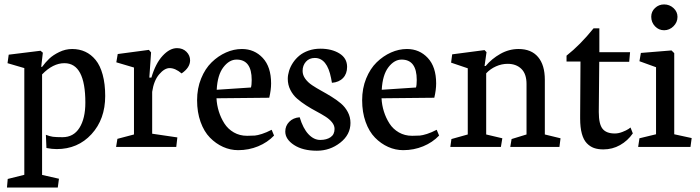

<svg xmlns="http://www.w3.org/2000/svg" viewBox="-20 -658 3134 860"><path d="M233.9 9.8Q212.4 9.8 188 4.9L185.5 -54.2Q202.6 -47.4 216.8 -45.4Q231 -43.5 259.8 -43.5Q309.6 -43.5 335.9 -85.4Q362.3 -127.4 362.3 -198.2Q362.3 -375 268.6 -375Q217.3 -375 168.5 -324.7V125.5L244.1 142.6L238.8 182.1H11.2L14.6 143.6L88.9 125V-353L13.7 -375L19 -413.1L161.6 -430.7L171.9 -421.9L164.6 -358.4H168.5Q183.1 -378.4 200.4 -395Q217.8 -411.6 245.6 -425Q273.4 -438.5 303.2 -438.5Q335.4 -438.5 361.8 -426.3Q388.2 -414.1 408.4 -389.4Q428.7 -364.7 439.9 -323.5Q451.2 -282.2 451.2 -228Q451.2 -124 389.9 -57.1Q328.6 9.8 233.9 9.8Z M793.5 -329.1Q765.1 -353 739.7 -353Q716.8 -353 692.9 -325Q668.9 -296.9 661.6 -246.6V-59.1L774.4 -42.5L769.5 0H500L505.9 -36.1L580.1 -55.7V-355.5L501 -378.9L507.3 -416L647 -434.6L656.7 -423.3L648.9 -310.5H658.2Q676.8 -374 708.5 -408.2Q740.2 -442.4 772.9 -442.4Q798.8 -442.4 815.2 -426Q831.5 -409.7 831.5 -387.2Q831.1 -355 793.5 -329.1Z M1186 -220.2 949.7 -217.8Q951.2 -187.5 960.2 -158.7Q969.2 -129.9 985.1 -105Q1001 -80.1 1027.3 -64.9Q1053.7 -49.8 1085.9 -49.8H1088.9Q1109.9 -49.8 1121.6 -50.8Q1133.3 -51.8 1153.3 -58.1Q1173.3 -64.5 1196.8 -76.7L1207.5 -50.8Q1178.2 -20 1136.2 -2.7Q1094.2 14.6 1046.9 14.6Q1011.7 14.6 979.2 0Q946.8 -14.6 920.4 -41.5Q894 -68.4 878.4 -111.8Q862.8 -155.3 862.8 -209Q862.8 -262.2 880.9 -306.4Q898.9 -350.6 928 -378.9Q957 -407.2 992.2 -422.9Q1027.3 -438.5 1063.5 -438.5Q1119.6 -438.5 1157 -398.4Q1194.3 -358.4 1194.3 -284.2Q1194.3 -255.9 1186 -220.2ZM950.7 -255.9 1104 -266.1Q1107.4 -276.9 1107.4 -299.8Q1107.4 -391.1 1039.6 -391.1Q1006.8 -391.1 980.5 -356.7Q954.1 -322.3 950.7 -255.9Z M1466.8 -287.1 1462.9 -308.1Q1445.3 -398.4 1390.1 -398.4Q1365.2 -398.4 1350.3 -381.6Q1335.4 -364.7 1335.4 -340.3Q1335.4 -321.8 1347.2 -305.4Q1358.9 -289.1 1377.9 -276.4Q1397 -263.7 1419.7 -251.2Q1442.4 -238.8 1465.3 -224.6Q1488.3 -210.4 1507.1 -194.6Q1525.9 -178.7 1537.8 -156.2Q1549.8 -133.8 1549.8 -107.4Q1549.8 -54.7 1503.9 -18.8Q1458 17.1 1399.4 17.1Q1336.4 17.1 1297.1 -8.5Q1257.8 -34.2 1257.8 -68.8Q1257.8 -94.2 1275.4 -112.3Q1293 -130.4 1322.3 -132.8Q1337.4 -82.5 1361.6 -56.9Q1385.7 -31.2 1414.3 -31.2Q1442.9 -31.2 1460.7 -43.5Q1478.5 -55.7 1478.5 -80.6Q1478.5 -96.2 1467 -110.4Q1455.6 -124.5 1437 -136.2Q1418.5 -147.9 1396.2 -159.7Q1374 -171.4 1351.6 -185.8Q1329.1 -200.2 1310.8 -216.1Q1292.5 -231.9 1280.8 -254.9Q1269 -277.8 1269 -304.7Q1269 -321.8 1274.7 -340.3Q1280.3 -358.9 1292.2 -377Q1304.2 -395 1321 -408.9Q1337.9 -422.9 1362.3 -431.4Q1386.7 -439.9 1415 -439.9Q1465.8 -439.9 1500.2 -418.7Q1534.7 -397.5 1534.7 -358.4Q1534.7 -327.6 1516.6 -308.6Q1498.5 -289.6 1466.8 -287.1Z M1925.3 -220.2 1689 -217.8Q1690.4 -187.5 1699.5 -158.7Q1708.5 -129.9 1724.4 -105Q1740.2 -80.1 1766.6 -64.9Q1793 -49.8 1825.2 -49.8H1828.1Q1849.1 -49.8 1860.8 -50.8Q1872.6 -51.8 1892.6 -58.1Q1912.6 -64.5 1936 -76.7L1946.8 -50.8Q1917.5 -20 1875.5 -2.7Q1833.5 14.6 1786.1 14.6Q1751 14.6 1718.5 0Q1686 -14.6 1659.7 -41.5Q1633.3 -68.4 1617.7 -111.8Q1602.1 -155.3 1602.1 -209Q1602.1 -262.2 1620.1 -306.4Q1638.2 -350.6 1667.2 -378.9Q1696.3 -407.2 1731.4 -422.9Q1766.6 -438.5 1802.7 -438.5Q1858.9 -438.5 1896.2 -398.4Q1933.6 -358.4 1933.6 -284.2Q1933.6 -255.9 1925.3 -220.2ZM1689.9 -255.9 1843.3 -266.1Q1846.7 -276.9 1846.7 -299.8Q1846.7 -391.1 1778.8 -391.1Q1746.1 -391.1 1719.7 -356.7Q1693.4 -322.3 1689.9 -255.9Z M2420.4 -300.8V-55.7L2490.7 -38.6L2485.8 0H2265.6L2271.5 -35.2L2338.4 -55.7V-281.7Q2338.4 -327.1 2315.2 -349.6Q2292 -372.1 2253.9 -372.1Q2227.1 -372.1 2201.7 -360.8Q2176.3 -349.6 2157.7 -329.6V-55.7L2230 -38.6L2223.6 0H1997.1L2002 -35.2L2075.2 -55.7V-352.1L2000.5 -377.4L2005.4 -414.6L2150.4 -433.6L2159.2 -424.3L2150.4 -362.3H2155.3Q2182.6 -395 2221.2 -416.7Q2259.8 -438.5 2302.7 -438.5Q2359.9 -438.5 2390.1 -402.6Q2420.4 -366.7 2420.4 -300.8Z M2638.7 -531.2H2664.6V-424.3H2802.2L2798.3 -381.3H2664.1L2662.1 -159.2V-155.8Q2662.1 -102.1 2679 -81.1Q2695.8 -60.1 2733.9 -60.1Q2750 -60.1 2767.6 -66.9Q2785.2 -73.7 2794.9 -80.1L2804.2 -86.9L2814.5 -60.5Q2791.5 -27.3 2757.3 -8.1Q2723.1 11.2 2682.6 11.2Q2658.7 11.2 2640.6 4.9Q2622.6 -1.5 2608.2 -16.6Q2593.8 -31.7 2586.2 -59.3Q2578.6 -86.9 2578.6 -126.5V-141.6L2580.1 -382.3H2517.6V-408.7Q2579.1 -457 2638.7 -531.2Z M2844.2 -38.6 2918.5 -56.6V-356.9L2844.2 -383.8L2850.6 -420.9L2987.8 -432.1L3000 -419.9V-56.6L3078.1 -39.6L3072.8 0H2838.4ZM2954.6 -638.2Q2979 -638.2 2996.8 -621.8Q3014.6 -605.5 3014.6 -582.5Q3014.6 -558.1 2996.6 -540.3Q2978.5 -522.5 2954.6 -522.5Q2930.7 -522.5 2913.8 -540.3Q2897 -558.1 2897 -583Q2897 -606.4 2914.1 -622.3Q2931.2 -638.2 2954.6 -638.2Z"/></svg>

Font: Neuton
Style: Regular
Weight: 400
Designer: Brian M Zick
Version: Version 1.3